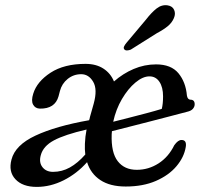

<svg xmlns="http://www.w3.org/2000/svg" viewBox="-20 -721 804 753"><path d="M25 -95Q39.5 -152 119.2 -189.2Q199 -226.5 329.5 -249.5Q331 -254.5 332.5 -259.5H332L347.5 -314.5Q363 -370.5 345.5 -400.2Q328 -430 298.5 -430Q268.5 -430 245.5 -411.5Q222.5 -393 215 -364L209.5 -343Q195.5 -294 136.5 -295Q118 -295.5 109.8 -310.8Q101.5 -326 110.5 -354Q125 -401 178.2 -435.8Q231.5 -470.5 315.5 -470.5Q357 -470.5 385.5 -452Q414 -433.5 427 -401.5Q462 -432.5 504.2 -450.5Q546.5 -468.5 592 -468.5Q651 -468.5 679.8 -433.8Q708.5 -399 713 -346.5Q715.5 -330.5 727 -330Q743.5 -330 743.5 -312Q743.5 -302.5 736.5 -294.2Q729.5 -286 713.5 -282.5Q685 -275 646 -264.8Q607 -254.5 565 -243.8Q523 -233 484.5 -223.2Q446 -213.5 419 -206.5Q418.5 -200 418 -194Q415.5 -122.5 441.8 -88.8Q468 -55 516.5 -55Q562.5 -55 601.8 -80.2Q641 -105.5 663.5 -151.5Q678.5 -172.5 692 -172Q713 -172 708.5 -144.5Q702 -104.5 672 -69Q642 -33.5 591.5 -11.5Q541 10.5 473 10.5Q411.5 10.5 373.5 -14.8Q335.5 -40 321.5 -85Q281.5 -40 229.8 -14Q178 12 124 12Q68.5 12 40.5 -18Q12.5 -48 25 -95ZM566 -421.5Q540 -421.5 511 -397.2Q482 -373 458.2 -332.5Q434.5 -292 424 -243.5Q451.5 -250.5 486 -259.2Q520.5 -268 554.5 -277Q588.5 -286 614.5 -294Q619.5 -314 619.5 -343Q619.5 -379 605.2 -400.2Q591 -421.5 566 -421.5ZM313 -157.5Q314 -185 319.5 -213Q233.5 -193 191.5 -170.5Q149.5 -148 140 -112.5Q132 -84 146.5 -65.5Q161 -47 188 -47Q223 -47 254 -64.2Q285 -81.5 314.5 -115Q312 -135 313 -157.5ZM552 -643.5Q574 -672 594.2 -687.8Q614.5 -703.5 637.5 -700Q656.5 -697 663 -682Q669.5 -667 662 -650Q654.5 -632 638.2 -618.5Q622 -605 595.5 -591L493 -526.5Q485.5 -523.5 478.2 -523.2Q471 -523 467.5 -527.5Q463.5 -532.5 466.8 -539.2Q470 -546 475.5 -552.5Z"/></svg>

Font: Fraunces 9pt Soft
Style: Italic
Weight: 400
Italic angle: -16°
Version: Version 1.000;[0bf87f6ff]